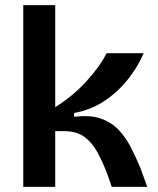

<svg xmlns="http://www.w3.org/2000/svg" viewBox="-20 -731 617 751"><path d="M71 0V-711H196V-312Q264 -354 317.5 -412.5Q371 -471 397 -523H542Q520 -471 481 -421.5Q442 -372 389 -336.5Q336 -301 270 -289V-274Q331 -282 373.5 -267.5Q416 -253 444.5 -222.5Q473 -192 493 -152.5Q513 -113 530 -72L556 0H417L401 -47Q382 -97 361 -135.5Q340 -174 309.5 -196Q279 -218 231 -218H196V0Z"/></svg>

Font: Bricolage Grotesque 12pt SemiBold
Style: Regular
Weight: 600
Designer: Mathieu Triay
Foundry: Atelier Triay
Version: Version 1.001; ttfautohint (v1.8.4.7-5d5b);gftools[0.9.33.de